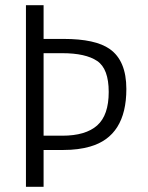

<svg xmlns="http://www.w3.org/2000/svg" viewBox="-20 -720 572 740"><path d="M80 0V-700H148V-570H225Q348 -570 403 -531Q467 -486 467 -377Q467 -195 327 -155Q282 -142 225 -142H148V0ZM148 -515V-197H220Q310 -197 354.5 -236.5Q399 -276 399 -365.5Q399 -455 354.5 -485Q310 -515 220 -515Z"/></svg>

Font: Antic
Style: Regular
Weight: 400
Version: Version 1.0002